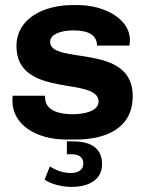

<svg xmlns="http://www.w3.org/2000/svg" viewBox="-20 -541 579 758"><path d="M158 -163H30C30 -159 29 -153 29 -143C29 -51 119 10 244 10H277C395 10 504 -32 504 -162C504 -374 178 -283 178 -376C178 -404 216 -421 271 -421C328 -421 363 -403 363 -361H491C491 -362 493 -372 493 -383C493 -467 391 -521 287 -521H267C151 -521 45 -467 45 -359C45 -150 369 -241 369 -140C369 -101 310 -90 266 -90C213 -90 158 -105 158 -156ZM177 116 156 168C183 187 227 197 264 197C308 197 383 182 383 107C383 34 324 17 267 17H244V68H264C292 68 309 81 309 104C309 131 287 142 260 142C213 142 183 119 177 116Z"/></svg>

Font: Chivo
Style: Bold
Weight: 700
Designer: Hector Gatti
Foundry: Omnibus-Type
Version: Version 1.003;PS 001.003;hotconv 1.0.70;makeotf.lib2.5.58329